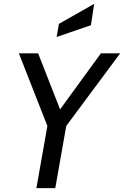

<svg xmlns="http://www.w3.org/2000/svg" viewBox="-20 -977 644 997"><path d="M226 -323 78 -700H178L292 -409L504 -700H604L324 -323L267 0H169ZM286 -853 469 -957 452 -846 274 -785Z"/></svg>

Font: Cabin
Style: Italic
Weight: 400
Italic angle: -7°
Designer: Pablo Impallari
Foundry: Pablo Impallari. http://www.impallari.com Igino Marini. http://www.ikern.com
Version: Version 2.200